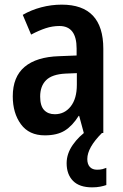

<svg xmlns="http://www.w3.org/2000/svg" viewBox="-20 -573 531 827"><path d="M246 -553Q425 -553 425 -363V0H341L321 -74H319Q292 -31 259 -10.5Q226 10 173 10Q105 10 70 -38Q35 -86 35 -158Q35 -242 86 -285Q137 -328 235 -331L310 -334V-364Q310 -461 236 -461Q206 -461 177 -451.5Q148 -442 114 -424L78 -509Q114 -530 157.5 -541.5Q201 -553 246 -553ZM262 -256Q204 -253 178.5 -227.5Q153 -202 153 -157Q153 -117 170 -99Q187 -81 216 -81Q258 -81 284.5 -114.5Q311 -148 311 -208V-258ZM356 112Q356 134 367 146Q378 158 398 158Q412 158 421.5 155.5Q431 153 438 150V224Q427 228 411.5 231Q396 234 377 234Q322 234 294.5 206Q267 178 267 130Q267 89 293.5 51Q320 13 359 -13L419 0Q356 63 356 112Z"/></svg>

Font: Noto Sans Gujarati Condensed SemiBold
Style: Regular
Weight: 600
Width: 3
Designer: Jelle Bosma - Monotype Design Team, Universal Thirst
Foundry: Monotype Imaging Inc.
Version: Version 2.106; ttfautohint (v1.8.4.7-5d5b)